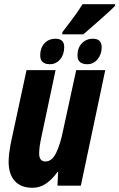

<svg xmlns="http://www.w3.org/2000/svg" viewBox="-20 -882 567 912"><path d="M277 -730Q305 -767 327 -796Q349 -825 372 -862H527L526 -854Q515 -842 494.5 -823.5Q474 -805 451 -784.5Q428 -764 407.5 -746.5Q387 -729 376 -719H275ZM217 -577Q171 -577 171 -619Q171 -654 191 -676Q211 -698 244 -698Q285 -698 285 -658Q285 -623 265.5 -600Q246 -577 217 -577ZM395 -577Q348 -577 348 -619Q348 -654 368.5 -676Q389 -698 421 -698Q463 -698 463 -658Q463 -624 443.5 -600.5Q424 -577 395 -577ZM134 10Q79 10 50 -22.5Q21 -55 21 -113Q21 -131 23.5 -152.5Q26 -174 30 -196L106 -549H244L177 -233Q166 -184 166 -153Q166 -115 196 -115Q227 -115 247 -156.5Q267 -198 280 -264L342 -549H480L364 0H253L256 -65H253Q229 -31 199.5 -10.5Q170 10 134 10Z"/></svg>

Font: Noto Sans ExtraCondensed ExtraBold
Style: Italic
Weight: 800
Width: 2
Italic angle: -12°
Designer: Monotype Design Team
Foundry: Monotype Imaging Inc.
Version: Version 2.013; ttfautohint (v1.8.4.7-5d5b)